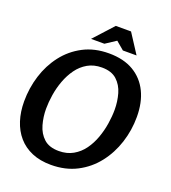

<svg xmlns="http://www.w3.org/2000/svg" viewBox="-162 -1032 1032 1161"><g transform="rotate(20 353.5 -451.0)"><path d="M300 11Q230 11 177 -11.5Q124 -34 88.5 -75Q53 -116 35 -172Q17 -228 17 -295Q17 -381 42 -461Q67 -541 116 -604.5Q165 -668 236.5 -705.5Q308 -743 401 -743Q496 -743 560 -705Q624 -667 657 -599Q690 -531 690 -439Q690 -353 664 -272.5Q638 -192 588 -128Q538 -64 465.5 -26.5Q393 11 300 11ZM316 -84Q368 -84 407.5 -106.5Q447 -129 474 -166.5Q501 -204 517.5 -250Q534 -296 541.5 -344Q549 -392 549 -434Q549 -487 535 -536Q521 -585 486.5 -616.5Q452 -648 390 -648Q338 -648 299 -625.5Q260 -603 233 -565.5Q206 -528 189 -482Q172 -436 164.5 -388Q157 -340 157 -298Q157 -246 171 -196.5Q185 -147 219.5 -115.5Q254 -84 316 -84ZM421 -832 354 -788H268L382 -913H480L561 -788H473Z"/></g></svg>

Font: Rosario
Style: Italic
Weight: 400
Italic angle: -8.05°
Designer: Hector Gatti
Foundry: Omnibus Type
Version: Version 1.201